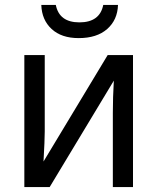

<svg xmlns="http://www.w3.org/2000/svg" viewBox="-20 -761 640 781"><path d="M79 -537H162V-226Q162 -192 157 -104L418 -537H521V0H439V-302Q439 -365 443 -433L182 0H79ZM148 -741H207Q221 -670 303 -670Q386 -670 400 -741H460Q458 -680 416 -643Q374 -606 300 -606Q230 -606 190 -643Q150 -680 148 -741Z"/></svg>

Font: Noto Sans Mono UI
Style: Regular
Weight: 400
Monospace: yes
Designer: Monotype Design team
Foundry: Monotype Imaging Inc.
Version: Version 1.000